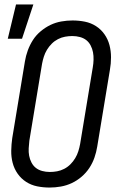

<svg xmlns="http://www.w3.org/2000/svg" viewBox="-20 -835 540 863"><path d="M203 8Q174 8 147 2.5Q120 -3 97.5 -17.5Q75 -32 59.5 -54Q44 -76 37 -102.5Q30 -129 30.5 -157.5Q31 -186 35 -214L92 -559Q96 -584 105 -608.5Q114 -633 128 -655Q142 -677 163 -694.5Q184 -712 207 -723Q230 -734 255.5 -738.5Q281 -743 306 -743Q335 -743 362 -737.5Q389 -732 411.5 -717.5Q434 -703 449.5 -681Q465 -659 472 -632.5Q479 -606 479 -577.5Q479 -549 474 -521L417 -176Q413 -151 404.5 -126.5Q396 -102 381.5 -80Q367 -58 346.5 -40.5Q326 -23 302.5 -12Q279 -1 253.5 3.5Q228 8 203 8ZM204 -62Q220 -62 236.5 -65Q253 -68 268.5 -76Q284 -84 296.5 -96.5Q309 -109 318 -124Q327 -139 332 -155Q337 -171 340 -187L397 -532Q400 -549 400.5 -566.5Q401 -584 398 -600Q395 -616 387.5 -630.5Q380 -645 368 -654.5Q356 -664 339.5 -668.5Q323 -673 305 -673Q289 -673 272.5 -670Q256 -667 240.5 -659Q225 -651 212.5 -638.5Q200 -626 191 -611Q182 -596 177 -580Q172 -564 169 -548L112 -203Q110 -186 109 -168.5Q108 -151 111 -135Q114 -119 121.5 -104.5Q129 -90 141 -80.5Q153 -71 169.5 -66.5Q186 -62 204 -62ZM15 -661 52 -815H130L79 -661Z"/></svg>

Font: Iosevka Oblique
Style: Regular
Weight: 400
Italic angle: -9°
Monospace: yes
Designer: Belleve Invis
Foundry: Belleve Invis
Version: Version 32.5.0; ttfautohint (v1.8.4)